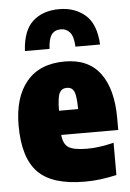

<svg xmlns="http://www.w3.org/2000/svg" viewBox="-56 -848 612 901"><g transform="rotate(-5 249.5 -397.5)"><path d="M307 11Q154 11 87 -57.5Q20 -126 20 -278Q20 -411 81.8 -485Q143.5 -559 262 -559Q373 -559 428.5 -484.2Q484 -409.5 484 -272V-217H215.5Q219 -174.5 243.5 -158.2Q268 -142 332 -142Q363 -142 394.2 -146.8Q425.5 -151.5 457 -159V-7Q416.5 2 381.2 6.5Q346 11 307 11ZM261 -435Q237 -435 226.2 -415Q215.5 -395 215 -331H305Q304.5 -395 294.5 -415Q284.5 -435 261 -435ZM80 -624Q85.5 -721 132.8 -763.5Q180 -806 257 -806Q330.5 -806 379.8 -763.5Q429 -721 434 -624H318Q316 -672 299.2 -691.5Q282.5 -711 257 -711Q228 -711 213.2 -691.5Q198.5 -672 196 -624Z"/></g></svg>

Font: Encode Sans Condensed Black
Style: Regular
Weight: 900
Width: 3
Designer: Multiple Designers
Foundry: Impallari Type
Version: Version 3.000; ttfautohint (v1.8.3) -l 8 -r 50 -G 200 -x 14 